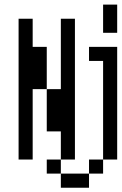

<svg xmlns="http://www.w3.org/2000/svg" viewBox="-20 -708 540 852"><path d="M250 62.5V125H375V62.5ZM250 62.5V0H187.5V62.5ZM375 62.5H437.5V0H375ZM250 0H312.5Q312.5 0 312.5 -625H250V-312.5H187.5V-125H250Q250 -125 250 0ZM437.5 0H500Q500 0 500 -500H375V-437.5H437.5ZM62.5 -625Q62.5 -625 62.5 0H125V-312.5H187.5V-500H125Q125 -500 125 -625ZM437.5 -687.5Q437.5 -687.5 437.5 -562.5H500Q500 -562.5 500 -687.5Z"/></svg>

Font: CalcUnifontExMono
Style: Regular
Weight: 500
Version: Version 15.0.06